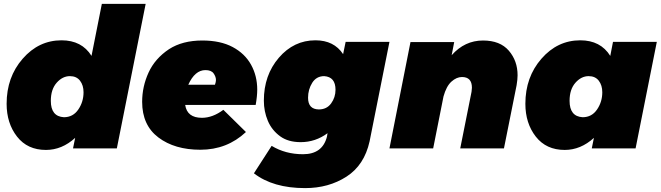

<svg xmlns="http://www.w3.org/2000/svg" viewBox="-20 -762 3394 986"><path d="M216 8Q121 8 67.5 -60.5Q14 -129 14 -229Q14 -366 96.5 -460.5Q179 -555 296 -555Q400 -555 450 -475L503 -742H728L580 0H355L366 -54Q298 8 216 8ZM308 -160Q355 -160 382 -199.5Q409 -239 409 -288Q409 -324 391 -347.5Q373 -371 339 -371Q301 -371 271 -337Q241 -303 241 -244Q241 -164 308 -160Z M1009 7Q877 7 793.5 -56Q710 -119 710 -239Q710 -317.5 743 -389.5Q776 -461.5 848 -509.5Q917 -554 1019 -554Q1112 -554 1174.8 -520.5Q1237.5 -487 1269.2 -429.8Q1301 -372.5 1301 -302Q1301 -268 1293 -223H931Q941 -157 1017 -157Q1072 -157 1127 -198L1243 -84Q1146 7 1009 7ZM1084 -327Q1089 -342 1089 -351Q1089 -368 1077 -385Q1065 -402 1035 -402Q981 -402 947 -327Z M1547 204Q1382 204 1284 128L1375 -13Q1446 30 1536 30Q1636 30 1659 -60L1662 -78Q1600 -32 1524 -32Q1460.5 -32 1419.5 -61.5Q1376 -93 1355.5 -141.5Q1335 -190 1335 -245Q1335 -376 1412 -465.5Q1489 -555 1600 -555Q1695 -555 1742 -484L1755 -547H1980L1878 -36Q1851 86 1759.5 145Q1668 204 1547 204ZM1617 -200Q1658 -200 1680.5 -231Q1703 -262 1703 -301Q1703 -367 1645 -371Q1605 -371 1583.5 -337Q1562 -303 1562 -260Q1562 -201 1617 -200Z M2568 0H2343.5L2401.5 -290.5L2403.5 -311.5Q2403.5 -366.5 2352.5 -366.5Q2324.5 -366.5 2298.2 -342.8Q2272 -319 2257.5 -266.5L2204.5 0H1980L2088 -546H2312.5L2299.5 -478.5Q2366.5 -554 2460.5 -554Q2548 -554 2593 -501.8Q2638 -449.5 2638 -375.5Q2638 -354.5 2633 -324.5Z M2880 8Q2785 8 2731.5 -60.5Q2678 -129 2678 -229Q2678 -366 2760.5 -460.5Q2843 -555 2960 -555Q3064 -555 3114 -475L3128 -547H3353L3244 0H3019L3030 -54Q2962 8 2880 8ZM2972 -160Q3019 -160 3046 -199.5Q3073 -239 3073 -288Q3073 -324 3055 -347.5Q3037 -371 3003 -371Q2965 -371 2935 -337Q2905 -303 2905 -244Q2905 -164 2972 -160Z"/></svg>

Font: Argentum Sans Black
Style: Italic
Weight: 900
Italic angle: -11°
Designer: Julieta Ulanovsky (font), Cristiano Sobral (main changes and remaster)
Foundry: Julieta Ulanovsky (font), Cristiano Sobral (main changes and remaster)
Version: Version 2.007;June 15, 2022;FontCreator 14.0.0.2814 64-bit; 